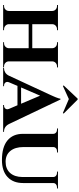

<svg xmlns="http://www.w3.org/2000/svg" viewBox="596 -1452 869 2102"><g transform="rotate(90 1031.0 -400.5)"><path d="M717.3 -589.8H706.1Q683.1 -589.8 667.5 -574.7Q651.9 -559.6 651.4 -537.1V-62Q651.9 -39.6 667.5 -24.7Q683.1 -9.8 705.6 -9.8H716.8V0H441.4V-9.8H452.6Q475.1 -9.8 491 -25.1Q506.8 -40.5 507.3 -63V-279.3H244.1V-63Q244.6 -40.5 260.7 -25.1Q276.9 -9.8 299.3 -9.8H310.1V0H34.2V-9.8H45.4Q67.9 -9.8 83.7 -25.1Q99.6 -40.5 99.6 -63V-537.1Q99.6 -559.6 83.7 -574.7Q67.9 -589.8 45.4 -589.8H34.2V-600.1H310.1V-589.8H299.3Q276.9 -589.8 260.7 -575Q244.6 -560.1 244.1 -537.6V-318.8H507.3V-537.1Q506.8 -559.6 491.2 -574.7Q475.6 -589.8 452.6 -589.8H441.4V-600.1H717.3Z M1059.1 -815.4 914.6 -662.1 921.4 -654.3 1064 -719.2 1216.8 -653.8 1223.1 -662.1 1070.3 -815.4ZM1068.8 -627.4 1336.4 -65.9Q1350.1 -37.6 1371.3 -23.7Q1392.6 -9.8 1415 -9.8H1422.9V0H1128.9V-9.8H1136.7Q1156.7 -9.8 1168.9 -25.1Q1181.2 -40.5 1170.9 -65.4L1131.8 -156.7H919.9L880.4 -64Q871.1 -39.6 883.3 -24.7Q895.5 -9.8 915 -9.8H922.9V0H723.1V-9.8H731Q752 -9.8 773.2 -22.7Q794.4 -35.6 807.6 -62L1013.7 -506.3Q1014.6 -508.3 1020.8 -521.7Q1026.9 -535.2 1032.5 -547.9Q1038.1 -560.5 1044.7 -576.4Q1051.3 -592.3 1055.4 -606Q1059.6 -619.6 1060.5 -627.4ZM937 -196.3H1115.2L1026.9 -404.8Z M1857.9 -600.1H2043V-589.8H2029.3Q2010.3 -589.8 1997.1 -578.4Q1983.9 -566.9 1983.4 -548.8V-218.3Q1983.4 -109.4 1917.5 -48.1Q1851.6 13.2 1731.9 13.2Q1589.8 13.2 1517.3 -46.9Q1444.8 -106.9 1444.8 -216.3V-547.9Q1444.8 -566.4 1431.6 -578.1Q1418.5 -589.8 1399.4 -589.8H1385.7V-600.1H1648.4V-589.8H1634.3Q1615.2 -589.8 1602.3 -578.1Q1589.4 -566.4 1589.4 -547.9V-222.7Q1589.4 -130.9 1632.1 -78.9Q1674.8 -26.9 1750.5 -26.9Q1828.6 -26.9 1872.6 -75.7Q1916.5 -124.5 1917.5 -211.4V-548.3Q1917 -566.9 1904.1 -578.4Q1891.1 -589.8 1872.1 -589.8H1857.9Z"/></g></svg>

Font: Cinzel Bold
Style: Regular
Weight: 700
Designer: Natanael Gama
Version: Version 1.001;PS 001.001;hotconv 1.0.56;makeotf.lib2.0.21325